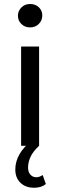

<svg xmlns="http://www.w3.org/2000/svg" viewBox="-20 -716 296 943"><path d="M83.7 -487.6V0H172V-487.6ZM85.1 -598C96.4 -587 110.7 -581.4 127.9 -581.4C145.1 -581.4 159.3 -587.1 170.7 -598.5C182 -609.8 187.7 -623.8 187.7 -640.3C187.7 -656.3 182 -669.6 170.7 -680.3C159.3 -691.1 145.1 -696.4 127.9 -696.4C110.7 -696.4 96.4 -690.8 85.1 -679.4C73.8 -668.1 68.1 -654.4 68.1 -638.5C68.1 -622.5 73.8 -609 85.1 -598ZM80.5 181.7C97.4 198 119.6 206.1 147.2 206.1C171.7 206.1 191.1 199.9 205.2 187.7L189.5 143.5C179.1 150.9 168.7 154.6 158.2 154.6C146.6 154.6 136.9 150.3 129.3 141.7C121.6 133.1 117.8 121.4 117.8 106.7C117.8 90.2 121.6 73.1 129.3 55.7C136.9 38.2 151.2 19.6 172 0L139.8 -28.5C83.4 15 55.2 63.5 55.2 116.8C55.2 143.8 63.6 165.4 80.5 181.7Z"/></svg>

Font: Montserrat Ace
Style: Regular
Weight: 500
Designer: Julieta Ulanovsky
Foundry: Julieta Ulanovsky
Version: Version 1